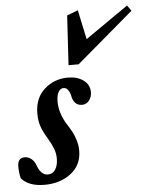

<svg xmlns="http://www.w3.org/2000/svg" viewBox="-74 -768 647 823"><g transform="rotate(-5 250.0 -356.5)"><path d="M231.4 -490.7 244.1 -703.6 291.5 -721.7 318.4 -595.2 503.4 -723.6 520.5 -699.7 274.9 -490.7ZM85.4 11.2Q16.1 11.2 -15.1 -25.9Q-21 -52.7 -21 -76.7Q-21 -113.8 9.3 -113.8Q25.4 -113.8 38.1 -103.5Q50.8 -93.3 57.1 -75.7Q72.8 -31.7 102.1 -31.7Q124 -31.7 135.3 -50Q146.5 -68.4 146.5 -96.2Q146.5 -119.1 138.9 -138.9Q131.3 -158.7 114.7 -187Q97.2 -215.3 88.6 -239.7Q80.1 -264.2 80.1 -295.9Q80.1 -361.8 122.3 -399.9Q164.6 -438 224.1 -438Q264.2 -438 290.5 -418.7Q316.9 -399.4 316.9 -367.7Q316.9 -346.2 304.9 -331.3Q293 -316.4 274.9 -316.4Q255.9 -316.4 245.4 -328.1Q234.9 -339.8 231.9 -356.9Q229.5 -371.6 221.4 -383.3Q213.4 -395 201.7 -395Q187.5 -395 179.2 -380.1Q170.9 -365.2 170.9 -339.8Q170.9 -289.1 201.7 -240.2Q216.8 -216.3 223.9 -203.1Q231 -189.9 238 -167.5Q245.1 -145 245.1 -122.6Q245.1 -60.1 198.5 -24.4Q151.9 11.2 85.4 11.2Z"/></g></svg>

Font: Elstob 14pt
Style: Bold Italic
Weight: 700
Italic angle: -20°
Designer: Peter S. Baker
Version: Version 1.015